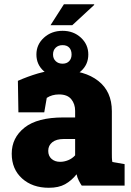

<svg xmlns="http://www.w3.org/2000/svg" viewBox="-20 -866 610 896"><path d="M208 10.3Q131.3 10.3 83 -33.2Q34.7 -76.7 34.7 -148.9Q34.7 -223.1 94.5 -270.5Q154.3 -317.9 275.4 -317.9H330.6V-349.1Q330.6 -380.9 312.5 -403.1Q294.4 -425.3 255.4 -425.3Q222.7 -425.3 198.2 -409.2L186.5 -341.8H65.9L63.5 -488.8Q108.4 -508.8 157.5 -523.4Q206.5 -538.1 267.1 -538.1Q375 -538.1 438.5 -488.5Q502 -439 502 -347.2V-152.3Q502 -141.1 502.2 -130.4Q502.4 -119.6 504.4 -109.9L561.5 -100.1V0H361.3Q355 -8.8 347.7 -23.4Q340.3 -38.1 337.4 -52.7Q313.5 -22.9 283.7 -6.3Q253.9 10.3 208 10.3ZM260.7 -110.8Q279.3 -110.8 298.1 -118.4Q316.9 -126 330.6 -141.1V-217.3H277.3Q242.7 -217.3 223.9 -202.1Q205.1 -187 205.1 -162.1Q205.1 -138.2 220.7 -124.5Q236.3 -110.8 260.7 -110.8ZM215.8 -748.5 278.3 -846.2H418.9L419.9 -843.3L317.4 -748.5ZM272 -503.4Q219.2 -503.4 184.6 -533.9Q149.9 -564.5 149.9 -611.8Q149.9 -658.2 185.1 -690.2Q220.2 -722.2 272 -722.2Q323.2 -722.2 357.7 -690.2Q392.1 -658.2 392.1 -611.8Q392.1 -564.5 357.7 -533.9Q323.2 -503.4 272 -503.4ZM272 -568.8Q291.5 -568.8 302.7 -580.6Q314 -592.3 314 -611.8Q314 -631.8 303.2 -643.6Q292.5 -655.3 272 -655.3Q252.4 -655.3 240 -643.6Q227.5 -631.8 227.5 -611.8Q227.5 -592.3 240 -580.6Q252.4 -568.8 272 -568.8Z"/></svg>

Font: Roboto Slab Black
Style: Regular
Weight: 900
Designer: Google
Version: Version 2.000; ttfautohint (v1.8.1.43-b0c9)